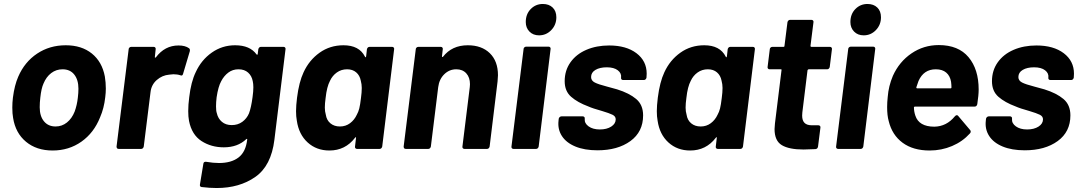

<svg xmlns="http://www.w3.org/2000/svg" viewBox="-20 -750 5441 967"><path d="M46 -156Q42 -177 42 -208Q42 -233 45 -258Q53 -321 72 -364Q104 -438 167 -480Q230 -522 311 -522Q391 -522 442.5 -480.5Q494 -439 508 -365Q513 -335 513 -304Q513 -283 510 -260Q504 -205 484 -159Q453 -81 390 -36.5Q327 8 245 8Q164 8 111 -36Q58 -80 46 -156ZM356 -188Q368 -221 372 -258Q375 -282 375 -303Q375 -348 354 -374.5Q333 -401 295 -401Q263 -401 238 -382Q213 -363 199 -329Q188 -305 183 -258Q180 -233 180 -210Q180 -165 201.5 -139Q223 -113 260 -113Q292 -113 317 -133Q342 -153 356 -188Z M932 -507Q938 -503 936 -492L902 -378Q899 -366 888 -371Q873 -376 853 -376Q846 -376 832 -374Q797 -371 769.5 -347Q742 -323 738 -285L704 -12Q703 -7 699.5 -3.5Q696 0 691 0H578Q567 0 567 -12L628 -502Q628 -507 632 -510.5Q636 -514 641 -514H754Q759 -514 762 -510.5Q765 -507 764 -502L760 -464Q759 -461 761 -460Q763 -459 765 -461Q810 -521 879 -521Q913 -521 932 -507Z M1294 -514H1408Q1413 -514 1416 -510.5Q1419 -507 1418 -502L1362 -46Q1346 85 1266 141Q1186 197 1071 197Q1037 197 995 192Q985 190 987 179L1004 76Q1005 63 1019 65Q1054 71 1083 71Q1145 71 1181.5 43Q1218 15 1225 -47Q1226 -50 1224 -50.5Q1222 -51 1220 -49Q1177 -8 1107 -8Q1044 -8 995 -39.5Q946 -71 932 -141Q928 -162 928 -190Q928 -223 933 -260Q942 -338 966 -387Q994 -448 1046.5 -485Q1099 -522 1164 -522Q1239 -522 1272 -476Q1274 -474 1276 -474.5Q1278 -475 1278 -478L1281 -502Q1282 -507 1285.5 -510.5Q1289 -514 1294 -514ZM1252 -261Q1256 -290 1256 -310Q1256 -328 1253 -341Q1248 -368 1229.5 -384.5Q1211 -401 1181 -401Q1152 -401 1130 -384.5Q1108 -368 1094 -341Q1079 -314 1071 -260Q1068 -235 1068 -214Q1068 -191 1072 -180Q1078 -153 1097.5 -136.5Q1117 -120 1147 -120Q1178 -120 1200.5 -136.5Q1223 -153 1234 -179Q1245 -208 1252 -261Z M1841 -514H1955Q1960 -514 1963 -510.5Q1966 -507 1965 -502L1905 -12Q1904 -7 1900.5 -3.5Q1897 0 1892 0H1778Q1773 0 1770 -3.5Q1767 -7 1768 -12L1773 -55Q1774 -59 1772 -59Q1770 -59 1768 -56Q1719 8 1639 8Q1574 8 1529.5 -32.5Q1485 -73 1475 -142Q1471 -163 1471 -190Q1471 -218 1476 -258Q1486 -337 1509 -386Q1537 -447 1589.5 -484.5Q1642 -522 1710 -522Q1789 -522 1818 -465Q1819 -461 1821 -461.5Q1823 -462 1824 -466L1828 -502Q1829 -507 1832.5 -510.5Q1836 -514 1841 -514ZM1798 -256Q1802 -285 1802 -307Q1802 -326 1797 -344Q1792 -370 1774 -385.5Q1756 -401 1728 -401Q1699 -401 1676.5 -385Q1654 -369 1642 -343Q1626 -313 1620 -257Q1616 -229 1616 -208Q1616 -189 1621 -172Q1625 -145 1644 -129Q1663 -113 1692 -113Q1721 -113 1743 -129.5Q1765 -146 1777 -172Q1785 -186 1789.5 -204Q1794 -222 1798 -256Z M2488 -371Q2488 -362 2486 -340L2446 -12Q2445 -7 2441.5 -3.5Q2438 0 2433 0H2319Q2314 0 2311 -3.5Q2308 -7 2309 -12L2346 -311Q2347 -316 2347 -326Q2347 -360 2328.5 -380.5Q2310 -401 2278 -401Q2243 -401 2217.5 -376Q2192 -351 2187 -311L2150 -12Q2149 -7 2145.5 -3.5Q2142 0 2137 0H2024Q2013 0 2013 -12L2074 -502Q2074 -507 2078 -510.5Q2082 -514 2087 -514H2200Q2205 -514 2208 -510.5Q2211 -507 2210 -502L2206 -467Q2206 -464 2207.5 -463Q2209 -462 2211 -464Q2256 -522 2336 -522Q2406 -522 2447 -482Q2488 -442 2488 -371Z M2628 -639Q2628 -679 2653 -704.5Q2678 -730 2714 -730Q2745 -730 2763.5 -712Q2782 -694 2782 -663Q2782 -625 2756.5 -598.5Q2731 -572 2695 -572Q2665 -572 2646.5 -591Q2628 -610 2628 -639ZM2630 -515H2743Q2748 -515 2751 -511.5Q2754 -508 2753 -503L2693 -12Q2692 -7 2688.5 -3.5Q2685 0 2680 0H2566Q2561 0 2558 -3.5Q2555 -7 2556 -12L2617 -503Q2617 -508 2621 -511.5Q2625 -515 2630 -515Z M2793 -142 2794 -152Q2795 -157 2799 -160.5Q2803 -164 2808 -164H2915Q2920 -164 2923 -160.5Q2926 -157 2925 -152V-151Q2923 -129 2944.5 -113.5Q2966 -98 3001 -98Q3036 -98 3058.5 -112.5Q3081 -127 3081 -149Q3081 -164 3065 -172Q3049 -180 3012 -191Q2965 -204 2943 -214Q2889 -234 2856.5 -262.5Q2824 -291 2824 -341Q2824 -395 2853 -436Q2882 -477 2933 -499Q2984 -521 3048 -521Q3134 -521 3185.5 -482Q3237 -443 3237 -379Q3237 -366 3236 -359Q3235 -354 3231.5 -350.5Q3228 -347 3223 -347H3118Q3113 -347 3110 -350.5Q3107 -354 3108 -359Q3111 -381 3091.5 -396Q3072 -411 3036 -411Q3001 -411 2979 -398Q2957 -385 2957 -362Q2957 -344 2975.5 -334.5Q2994 -325 3037 -314Q3076 -304 3088 -300Q3149 -281 3184 -251.5Q3219 -222 3219 -169Q3219 -86 3155 -39.5Q3091 7 2989 7Q2924 7 2878 -12Q2832 -31 2810 -65Q2788 -99 2793 -142Z M3658 -514H3772Q3777 -514 3780 -510.5Q3783 -507 3782 -502L3722 -12Q3721 -7 3717.5 -3.5Q3714 0 3709 0H3595Q3590 0 3587 -3.5Q3584 -7 3585 -12L3590 -55Q3591 -59 3589 -59Q3587 -59 3585 -56Q3536 8 3456 8Q3391 8 3346.5 -32.5Q3302 -73 3292 -142Q3288 -163 3288 -190Q3288 -218 3293 -258Q3303 -337 3326 -386Q3354 -447 3406.5 -484.5Q3459 -522 3527 -522Q3606 -522 3635 -465Q3636 -461 3638 -461.5Q3640 -462 3641 -466L3645 -502Q3646 -507 3649.5 -510.5Q3653 -514 3658 -514ZM3615 -256Q3619 -285 3619 -307Q3619 -326 3614 -344Q3609 -370 3591 -385.5Q3573 -401 3545 -401Q3516 -401 3493.5 -385Q3471 -369 3459 -343Q3443 -313 3437 -257Q3433 -229 3433 -208Q3433 -189 3438 -172Q3442 -145 3461 -129Q3480 -113 3509 -113Q3538 -113 3560 -129.5Q3582 -146 3594 -172Q3602 -186 3606.5 -204Q3611 -222 3615 -256Z M4146 -401H4053Q4049 -401 4047 -396L4021 -184Q4020 -178 4020 -168Q4020 -143 4032 -131Q4044 -119 4069 -119H4102Q4107 -119 4110 -115.5Q4113 -112 4112 -107L4100 -12Q4098 0 4087 1Q4045 3 4027 3Q3954 3 3917.5 -19Q3881 -41 3881 -100Q3881 -108 3883 -128L3916 -396Q3918 -401 3912 -401H3856Q3851 -401 3848 -404.5Q3845 -408 3846 -413L3857 -502Q3857 -507 3861 -510.5Q3865 -514 3870 -514H3926Q3931 -514 3931 -519L3946 -638Q3947 -643 3950.5 -646.5Q3954 -650 3959 -650H4067Q4072 -650 4075 -646.5Q4078 -643 4077 -638L4062 -519Q4062 -514 4067 -514H4160Q4165 -514 4168 -510.5Q4171 -507 4170 -502L4159 -413Q4158 -408 4154.5 -404.5Q4151 -401 4146 -401Z M4263 -639Q4263 -679 4288 -704.5Q4313 -730 4349 -730Q4380 -730 4398.5 -712Q4417 -694 4417 -663Q4417 -625 4391.5 -598.5Q4366 -572 4330 -572Q4300 -572 4281.5 -591Q4263 -610 4263 -639ZM4265 -515H4378Q4383 -515 4386 -511.5Q4389 -508 4388 -503L4328 -12Q4327 -7 4323.5 -3.5Q4320 0 4315 0H4201Q4196 0 4193 -3.5Q4190 -7 4191 -12L4252 -503Q4252 -508 4256 -511.5Q4260 -515 4265 -515Z M4902 -225Q4899 -213 4888 -213H4588Q4583 -213 4583 -209Q4583 -189 4590 -168Q4608 -112 4686 -112Q4747 -113 4789 -164Q4794 -170 4799 -170Q4803 -170 4806 -166L4866 -95Q4869 -92 4869 -87Q4869 -82 4865 -78Q4828 -37 4775 -14.5Q4722 8 4662 8Q4579 8 4526 -31Q4473 -70 4456 -140Q4448 -168 4448 -211Q4448 -235 4451 -262Q4455 -316 4477 -368Q4509 -439 4570.5 -481Q4632 -523 4708 -523Q4807 -523 4858 -462Q4909 -401 4909 -299Q4909 -271 4902 -225ZM4606 -342Q4604 -337 4595 -310Q4595 -305 4600 -305H4767Q4772 -305 4772 -310Q4772 -322 4770 -338Q4765 -368 4745.5 -384.5Q4726 -401 4693 -401Q4632 -401 4606 -342Z M4945 -142 4946 -152Q4947 -157 4951 -160.5Q4955 -164 4960 -164H5067Q5072 -164 5075 -160.5Q5078 -157 5077 -152V-151Q5075 -129 5096.5 -113.5Q5118 -98 5153 -98Q5188 -98 5210.5 -112.5Q5233 -127 5233 -149Q5233 -164 5217 -172Q5201 -180 5164 -191Q5117 -204 5095 -214Q5041 -234 5008.5 -262.5Q4976 -291 4976 -341Q4976 -395 5005 -436Q5034 -477 5085 -499Q5136 -521 5200 -521Q5286 -521 5337.5 -482Q5389 -443 5389 -379Q5389 -366 5388 -359Q5387 -354 5383.5 -350.5Q5380 -347 5375 -347H5270Q5265 -347 5262 -350.5Q5259 -354 5260 -359Q5263 -381 5243.5 -396Q5224 -411 5188 -411Q5153 -411 5131 -398Q5109 -385 5109 -362Q5109 -344 5127.5 -334.5Q5146 -325 5189 -314Q5228 -304 5240 -300Q5301 -281 5336 -251.5Q5371 -222 5371 -169Q5371 -86 5307 -39.5Q5243 7 5141 7Q5076 7 5030 -12Q4984 -31 4962 -65Q4940 -99 4945 -142Z"/></svg>

Font: Barlow
Style: Bold Italic
Weight: 700
Italic angle: -7°
Designer: Jeremy Tribby
Foundry: Tribby Type
Version: Version 1.422